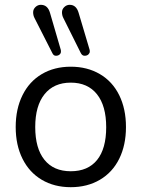

<svg xmlns="http://www.w3.org/2000/svg" viewBox="-20 -779 595 806"><path d="M387.5 -107.4Q425.8 -154.8 425.8 -244.9Q425.8 -335 387 -383.5Q348.1 -432.1 277.1 -432.1Q206.1 -432.1 167 -383.5Q127.9 -335 127.9 -245.6Q127.9 -156.2 166.5 -108.2Q205.1 -60.1 277.1 -60.1Q349.1 -60.1 387.5 -107.4ZM74.5 -112.5Q45.9 -169.9 45.9 -245.8Q45.9 -321.8 74.5 -379.4Q103 -437 155.5 -468Q208 -499 277.1 -499Q346.2 -499 399.2 -468Q452.1 -437 480.5 -379.4Q508.8 -321.8 508.8 -245.8Q508.8 -169.9 480.5 -112.5Q452.1 -55.2 399.2 -24.2Q346.2 6.8 277.1 6.8Q208 6.8 155.5 -24.2Q103 -55.2 74.5 -112.5ZM272.5 -758.8Q300.3 -758.8 310.1 -725.1L356 -570.8Q356.9 -568.8 356.9 -562.5Q356.9 -556.2 351.1 -550.5Q345.2 -544.9 335 -544.9Q324.7 -544.9 318.8 -557.1L246.1 -703.1Q240.2 -714.4 240.2 -727.3Q240.2 -740.2 250 -749.5Q259.8 -758.8 272.5 -758.8ZM151.4 -758.8Q180.2 -758.8 189.9 -725.1L234.9 -570.8Q235.8 -568.8 235.8 -562Q235.8 -555.2 230 -550Q224.1 -544.9 214.4 -544.9Q204.6 -544.9 199.2 -557.1L125 -703.1Q119.1 -714.4 119.1 -727.3Q119.1 -740.2 128.9 -749.5Q138.7 -758.8 151.4 -758.8Z"/></svg>

Font: Nunito-Regular
Style: Regular
Weight: 400
Designer: Vernon Adams
Foundry: newtypography
Version: Version 3.000